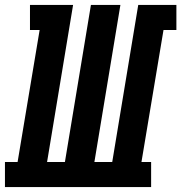

<svg xmlns="http://www.w3.org/2000/svg" viewBox="-61 -755 732 775"><path d="M-41 0V-101H10L99 -634H60V-735H234L129 -101H201L306 -735H425L320 -101H392L497 -735H651V-634H599L510 -101H549V0Z"/></svg>

Font: Iosevka Curly Slab ExObl
Style: Bold
Weight: 700
Width: 7
Italic angle: -9°
Monospace: yes
Designer: Belleve Invis
Foundry: Belleve Invis
Version: Version 11.0.0; ttfautohint (v1.8.3)